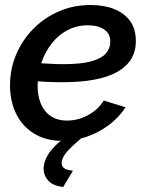

<svg xmlns="http://www.w3.org/2000/svg" viewBox="-20 -552 585 766"><path d="M229 10Q163 10 116 -19Q69 -48 44.5 -98Q20 -148 20 -211Q20 -276 44 -333.5Q68 -391 112 -436Q156 -481 214.5 -506.5Q273 -532 342 -532Q396 -532 436.5 -515.5Q477 -499 499.5 -467.5Q522 -436 522 -388Q522 -308 449.5 -266Q377 -224 229 -224Q201 -224 166 -225.5Q131 -227 87 -231L102 -302Q142 -300 173 -298Q204 -296 231 -296Q302 -296 343 -307Q384 -318 402 -338.5Q420 -359 420 -385Q420 -408 409 -422Q398 -436 378 -443.5Q358 -451 330 -451Q286 -451 249 -431.5Q212 -412 185.5 -377.5Q159 -343 144.5 -300Q130 -257 130 -209Q130 -171 142.5 -139.5Q155 -108 181.5 -89.5Q208 -71 248 -71Q291 -71 331 -92.5Q371 -114 394 -151L481 -124Q456 -85 416 -54.5Q376 -24 327.5 -7Q279 10 229 10ZM154 123Q154 87 181 51.5Q208 16 264 -20H297L304 0Q264 33 245 56Q226 79 226 98Q226 113 237.5 120Q249 127 271 129L232 194Q190 189 172 168Q154 147 154 123Z"/></svg>

Font: Raleway Thin SemiBold
Style: Italic
Weight: 600
Italic angle: -12°
Version: Version 4.026